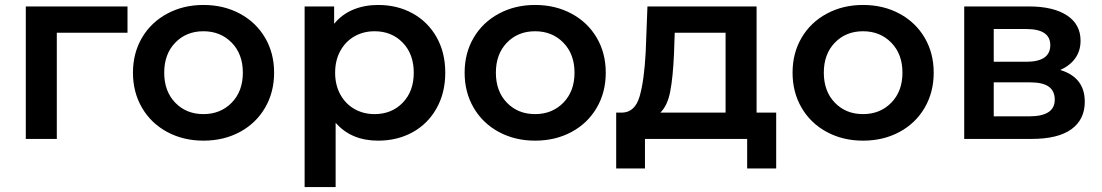

<svg xmlns="http://www.w3.org/2000/svg" viewBox="-20 -560 4442 774"><path d="M494 -428H209V0H84V-534H494Z M516 -267Q516 -346 552.5 -408Q589 -470 654 -505Q719 -540 800 -540Q882 -540 947 -505Q1012 -470 1048.5 -408Q1085 -346 1085 -267Q1085 -188 1048.5 -125.5Q1012 -63 947 -28Q882 7 800 7Q719 7 654 -28Q589 -63 552.5 -125.5Q516 -188 516 -267ZM959 -267Q959 -342 914 -388Q869 -434 800 -434Q731 -434 686.5 -388Q642 -342 642 -267Q642 -192 686.5 -146Q731 -100 800 -100Q869 -100 914 -146Q959 -192 959 -267Z M1775 -267Q1775 -186 1740 -123.5Q1705 -61 1643.5 -27Q1582 7 1504 7Q1396 7 1333 -65V194H1208V-534H1327V-464Q1358 -502 1403.5 -521Q1449 -540 1504 -540Q1582 -540 1643.5 -506Q1705 -472 1740 -410Q1775 -348 1775 -267ZM1648 -267Q1648 -342 1603.5 -388Q1559 -434 1490 -434Q1445 -434 1409 -413.5Q1373 -393 1352 -355Q1331 -317 1331 -267Q1331 -217 1352 -179Q1373 -141 1409 -120.5Q1445 -100 1490 -100Q1559 -100 1603.5 -146Q1648 -192 1648 -267Z M1853 -267Q1853 -346 1889.5 -408Q1926 -470 1991 -505Q2056 -540 2137 -540Q2219 -540 2284 -505Q2349 -470 2385.5 -408Q2422 -346 2422 -267Q2422 -188 2385.5 -125.5Q2349 -63 2284 -28Q2219 7 2137 7Q2056 7 1991 -28Q1926 -63 1889.5 -125.5Q1853 -188 1853 -267ZM2296 -267Q2296 -342 2251 -388Q2206 -434 2137 -434Q2068 -434 2023.5 -388Q1979 -342 1979 -267Q1979 -192 2023.5 -146Q2068 -100 2137 -100Q2206 -100 2251 -146Q2296 -192 2296 -267Z M3109 -106V119H2992V0H2580V119H2464V-106H2489Q2540 -108 2558.5 -171.5Q2577 -235 2583 -351L2590 -534H3030V-106ZM2642 -106H2905V-428H2700L2697 -342Q2693 -250 2682 -192Q2671 -134 2642 -106Z M3175 -267Q3175 -346 3211.5 -408Q3248 -470 3313 -505Q3378 -540 3459 -540Q3541 -540 3606 -505Q3671 -470 3707.5 -408Q3744 -346 3744 -267Q3744 -188 3707.5 -125.5Q3671 -63 3606 -28Q3541 7 3459 7Q3378 7 3313 -28Q3248 -63 3211.5 -125.5Q3175 -188 3175 -267ZM3618 -267Q3618 -342 3573 -388Q3528 -434 3459 -434Q3390 -434 3345.5 -388Q3301 -342 3301 -267Q3301 -192 3345.5 -146Q3390 -100 3459 -100Q3528 -100 3573 -146Q3618 -192 3618 -267Z M4353 -150Q4353 -78 4299 -39Q4245 0 4139 0H3867V-534H4128Q4226 -534 4281 -498Q4336 -462 4336 -396Q4336 -355 4314.5 -325Q4293 -295 4254 -278Q4353 -248 4353 -150ZM3986 -311H4117Q4214 -311 4214 -378Q4214 -443 4117 -443H3986ZM4232 -158Q4232 -193 4208 -210.5Q4184 -228 4133 -228H3986V-91H4129Q4232 -91 4232 -158Z"/></svg>

Font: APTA Sans SemiBold
Style: Bold
Weight: 600
Version: Version 7.200